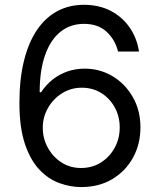

<svg xmlns="http://www.w3.org/2000/svg" viewBox="-20 -757 655 787"><path d="M312.5 9.8Q268.1 9.8 223.1 -6.6Q178.2 -22.9 141.4 -61.8Q104.5 -100.6 82 -167.5Q59.6 -234.4 59.6 -335Q59.6 -431.6 77.9 -506.3Q96.2 -581.1 130.6 -632.6Q165 -684.1 213.9 -710.7Q262.7 -737.3 324.2 -737.3Q385.3 -737.3 432.9 -712.9Q480.5 -688.5 510.7 -645.3Q541 -602.1 549.8 -545.9H463.9Q451.7 -594.7 416.7 -627Q381.8 -659.2 324.2 -659.2Q268.1 -659.2 227.3 -626.2Q186.5 -593.3 164.6 -530.5Q142.6 -467.8 142.6 -378.9H148.4Q168.5 -409.2 195.8 -430.9Q223.1 -452.6 256.3 -464.1Q289.6 -475.6 327.1 -475.6Q389.6 -475.6 441.4 -444.6Q493.2 -413.6 524.4 -359.1Q555.7 -304.7 555.7 -234.4Q555.7 -167 525.6 -111.6Q495.6 -56.2 440.9 -23.2Q386.2 9.8 312.5 9.8ZM312.5 -68.4Q357.4 -68.4 393.1 -90.6Q428.7 -112.8 449.7 -150.6Q470.7 -188.5 470.7 -234.4Q470.7 -279.8 450.4 -316.7Q430.2 -353.5 395.3 -375.5Q360.4 -397.5 315.4 -397.5Q270.5 -397.5 234.1 -374.5Q197.8 -351.6 176.5 -314.2Q155.3 -276.9 155.3 -233.4Q155.3 -189.9 175.8 -152.1Q196.3 -114.3 231.7 -91.3Q267.1 -68.4 312.5 -68.4Z"/></svg>

Font: GitLab Sans
Style: Regular
Weight: 400
Designer: Rasmus Andersson
Foundry: Modifications by GitLab B.V., manufactured by rsms
Version: Version 4.000;git-c8fb6b7